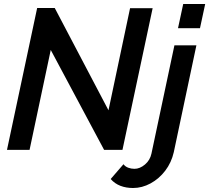

<svg xmlns="http://www.w3.org/2000/svg" viewBox="-20 -750 1047 961"><path d="M166 -710H254L523 -198L631 -709H744L593 0H501L234 -500L128 0H15ZM897 -730H1007L981 -609H871ZM646 191Q611 191 582.5 180Q554 169 534 146L598 72Q607 84 622 89.5Q637 95 653 95Q680 95 705.5 73.5Q731 52 738 19L853 -523H963L850 11Q838 64 807 104.5Q776 145 733.5 168Q691 191 646 191Z"/></svg>

Font: Raleway SemiBold
Style: Italic
Weight: 600
Italic angle: -12°
Designer: Matt McInerney, Pablo Impallari, Rodrigo Fuenzalida
Foundry: Matt McInerney, Pablo Impallari, Rodrigo Fuenzalida
Version: Version 4.026